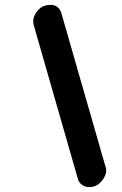

<svg xmlns="http://www.w3.org/2000/svg" viewBox="-20 -757 500 787"><path d="M118 -655Q115 -665 117 -680Q122 -702 140 -719.5Q158 -737 187 -737Q220 -737 231 -705L413 -72Q417 -61 414 -47Q409 -26 390.5 -8Q372 10 346 10Q330 10 317.5 1.5Q305 -7 300 -21Z"/></svg>

Font: VDS
Style: Bold Italic
Weight: 700
Designer: artmaker
Foundry: artmaker
Version: Version 1.000 2009 initial release